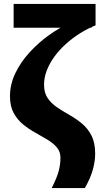

<svg xmlns="http://www.w3.org/2000/svg" viewBox="-20 -748 533 972"><path d="M49 -728V-607.5H443.8L444 -665.8Q395.3 -658.5 339.3 -634Q283.3 -609.5 228.9 -570.8Q174.5 -532 129.4 -482.6Q84.3 -433.2 57.4 -376.9Q30.5 -320.7 30.5 -260.3Q30.5 -210.5 49.1 -176.3Q67.7 -142 96.7 -118.3Q125.7 -94.7 158.3 -76.7Q190.8 -58.7 219.8 -41.2Q248.8 -23.7 267.4 -2.2Q286 19.3 286 50.3Q286 84.3 277.1 118.2Q268.2 152 241.7 204H409.8Q439.8 150 450.8 108Q461.8 66 461.8 29.7Q461.8 -25 443.2 -61.4Q424.7 -97.8 395.2 -122.2Q365.8 -146.5 332.4 -165.5Q299 -184.5 269.6 -204.2Q240.2 -223.8 221.6 -250.9Q203 -278 203 -318.7Q203 -355.8 217.1 -392Q231.2 -428.2 255.9 -462Q280.7 -495.8 313.9 -525.7Q347.2 -555.5 385.1 -579.4Q423 -603.3 463.8 -619.8V-728Z"/></svg>

Font: Murecho Thin
Style: Regular
Weight: 100
Designer: Neil Summerour
Foundry: Positype
Version: Version 1.010